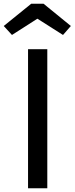

<svg xmlns="http://www.w3.org/2000/svg" viewBox="-42 -1007 399 1027"><path d="M22 -820 158 -907 295 -820 337 -868 191 -987H125L-22 -868ZM211 -744H108V0H211Z"/></svg>

Font: Glow Sans SC Normal Medium
Style: Regular
Weight: 600
Designer: Ryoko NISHIZUKA (kana, bopomofo & ideographs); Paul D. Hunt (Latin, Greek & Cyrillic); Sandoll Communications, Soo-young
Version: Version 0.93